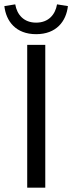

<svg xmlns="http://www.w3.org/2000/svg" viewBox="-35 -862 332 882"><path d="M90 0H173V-656H90ZM131 -705C224 -705 269 -764 277 -834L227 -842C219 -795 188 -758 131 -758C74 -758 43 -795 35 -842L-15 -834C-7 -764 38 -705 131 -705Z"/></svg>

Font: Giro Sans Regular
Style: Regular
Weight: 400
Designer: Paul D. Hunt
Foundry: Adobe Systems Incorporated
Version: Version 1.000;PS 1.0;hotconv 1.0.88;makeotf.lib2.5.647800